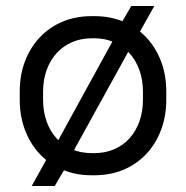

<svg xmlns="http://www.w3.org/2000/svg" viewBox="-20 -580 622 642"><path d="M86 42H163L218 -52L223 -70L420 -427L431 -444L496 -560H419L363 -464L359 -447L161 -86L147 -68ZM286 6H296Q349 6 393 -12.5Q437 -31 469 -65Q501 -99 518.5 -145.5Q536 -192 536 -247V-273Q536 -329 518.5 -375Q501 -421 469 -455Q437 -489 393 -507.5Q349 -526 296 -526H286Q233 -526 189 -507.5Q145 -489 113 -455Q81 -421 63.5 -375Q46 -329 46 -273V-247Q46 -192 63.5 -145.5Q81 -99 113 -65Q145 -31 189 -12.5Q233 6 286 6ZM287 -68Q250 -68 220 -81Q190 -94 168.5 -118Q147 -142 135.5 -175Q124 -208 124 -247V-273Q124 -313 136 -346Q148 -379 169.5 -402.5Q191 -426 221 -439Q251 -452 287 -452H295Q331 -452 361 -439Q391 -426 412.5 -402.5Q434 -379 446 -346Q458 -313 458 -273V-247Q458 -208 446.5 -175Q435 -142 413.5 -118Q392 -94 362 -81Q332 -68 295 -68Z"/></svg>

Font: Fixel Variable
Style: Regular
Weight: 100
Width: 3
Designer: AlfaBravo + MacPaw
Foundry: Kyrylo Tkachov, Marchela Mozhyna, Serhii Makarenko, Maria Weinstein, Zakhar Kryvoshyya
Version: Version 1.211